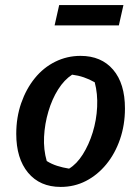

<svg xmlns="http://www.w3.org/2000/svg" viewBox="-20 -725 538 756"><path d="M219 11Q137 11 90.5 -45Q44 -101 44 -198Q44 -263 63.5 -319Q83 -375 117 -417Q151 -459 197.5 -482Q244 -505 297 -505Q379 -505 425.5 -450.5Q472 -396 472 -298Q472 -233 452.5 -176.5Q433 -120 398.5 -78Q364 -36 318.5 -12.5Q273 11 219 11ZM252 -61Q282 -79 306 -117Q330 -155 345 -203.5Q360 -252 362.5 -304Q365 -356 353 -401Q332 -413 310 -420.5Q288 -428 264 -431Q233 -411 209 -373Q185 -335 170.5 -286Q156 -237 153.5 -186.5Q151 -136 164 -91Q183 -79 205 -72Q227 -65 252 -61ZM195 -625 213 -705H466L448 -625Z"/></svg>

Font: Piazzolla Thin
Style: Bold Italic
Weight: 700
Italic angle: -11.3°
Version: Version 2.005